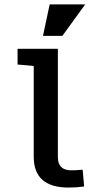

<svg xmlns="http://www.w3.org/2000/svg" viewBox="-20 -846 478 870"><path d="M242.2 -133.8Q242.2 -74.2 303.7 -74.2Q325.2 -74.2 354.5 -77.1L361.3 -1Q327.1 3.9 291 3.9Q132.8 3.9 132.8 -135.7V-546.9L59.6 -553.7V-625H242.2ZM366.2 -826.2 262.7 -683.6H174.8L205.1 -826.2Z"/></svg>

Font: Sudo
Style: Bold
Weight: 700
Monospace: yes
Designer: Jens Kutilek
Foundry: Jens Kutilek
Version: Version 0.040